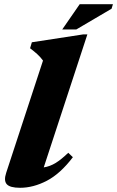

<svg xmlns="http://www.w3.org/2000/svg" viewBox="-20 -878 557 913"><path d="M184.5 -590Q172 -607 157.5 -620.2Q143 -633.5 123 -648.5L131.5 -677L376 -714.5H395.5L188 -82Q217.5 -86.5 244.8 -103.2Q272 -120 304.5 -151.5L326.5 -130.5Q267 -52 202.8 -18.5Q138.5 15 75.5 15Q27.5 15 12.2 -2Q-3 -19 9.5 -56.5ZM276 -738 359 -858H517L510.5 -836.5L343 -738Z"/></svg>

Font: Newsreader 16pt ExtraBold
Style: Italic
Weight: 800
Italic angle: -17°
Designer: Hugues Gentile
Foundry: Production Type
Version: Version 1.003; ttfautohint (v1.8.3)